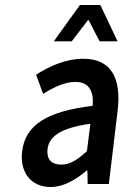

<svg xmlns="http://www.w3.org/2000/svg" viewBox="-20 -739 529 771"><path d="M69 -132C58 -46 106 12 183 12C235 12 284 -17 328 -54H331L332 0H417L452 -291C469 -428 425 -503 314 -503C244 -503 178 -473 125 -439L153 -362C195 -388 239 -410 283 -410C342 -410 357 -366 352 -314C168 -292 82 -237 69 -132ZM171 -141C177 -190 221 -225 343 -242L329 -132C292 -98 262 -78 226 -78C189 -78 166 -97 171 -141ZM196 -573H268L333 -658H336L380 -573H452L383 -719H301Z"/></svg>

Font: Falling Sky
Style: CondObl
Weight: 400
Designer: Paul D. Hunt
Foundry: Adobe Systems Incorporated
Version: Version 1.02